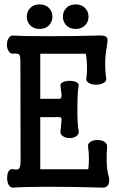

<svg xmlns="http://www.w3.org/2000/svg" viewBox="-20 -857 540 878"><path d="M73.2 -577.1 74.2 -126Q74.2 -96.7 68.4 -87.9Q61.5 -78.1 42 -83Q27.3 -86.9 19.5 -74.2Q12.7 -62.5 12.7 -43Q12.7 -24.4 19.5 -11.7Q27.3 2.9 42 1Q85 -2.9 204.1 -2.9Q323.2 -2.9 450.2 1Q468.8 1 475.6 -13.7Q483.4 -29.3 475.6 -55.7Q468.8 -80.1 467.8 -121.1Q466.8 -148.4 469.7 -185.5Q470.7 -200.2 457 -209Q444.3 -216.8 425.8 -216.8Q406.2 -216.8 394.5 -209Q379.9 -200.2 382.8 -185.5Q386.7 -160.2 386.7 -131.8Q386.7 -106.4 383.8 -83H164.1V-321.3H252Q260.7 -321.3 261.7 -311.5Q261.7 -303.7 258.8 -278.3L256.8 -258.8Q253.9 -243.2 267.6 -234.4Q280.3 -225.6 298.8 -225.6Q317.4 -225.6 329.1 -234.4Q341.8 -243.2 339.8 -258.8Q333 -291 334 -364.3Q334 -438.5 339.8 -463.9Q341.8 -474.6 329.1 -481.4Q317.4 -487.3 298.8 -487.3Q280.3 -487.3 267.6 -481.4Q253.9 -474.6 256.8 -463.9L257.8 -453.1Q261.7 -426.8 261.7 -418.9Q260.7 -405.3 252 -405.3H164.1V-611.3H372.1Q377 -590.8 377.9 -557.6Q378.9 -526.4 375 -498Q372.1 -485.4 386.7 -477.5Q399.4 -469.7 419.9 -469.7Q439.5 -469.7 453.1 -477.5Q467.8 -485.4 465.8 -498Q460.9 -527.3 460.9 -564.5Q460.9 -605.5 468.8 -645.5V-648.4Q474.6 -676.8 468.8 -685.5Q460 -697.3 419.9 -694.3Q315.4 -691.4 199.2 -691.4Q84 -691.4 41 -694.3Q27.3 -696.3 19.5 -682.6Q11.7 -669.9 11.7 -652.3Q11.7 -634.8 19.5 -623Q27.3 -610.4 41 -611.3L44.9 -612.3Q63.5 -612.3 67.4 -607.4Q73.2 -602.5 73.2 -577.1ZM161.1 -836.9Q132.8 -836.9 117.2 -819.3Q102.5 -803.7 102.5 -780.3Q102.5 -758.8 117.2 -742.2Q132.8 -724.6 161.1 -724.6Q188.5 -724.6 205.1 -742.2Q219.7 -758.8 219.7 -780.3Q219.7 -803.7 205.1 -819.3Q188.5 -836.9 161.1 -836.9ZM326.2 -836.9Q297.9 -836.9 282.2 -819.3Q267.6 -803.7 267.6 -780.3Q267.6 -758.8 282.2 -742.2Q297.9 -724.6 326.2 -724.6Q353.5 -724.6 370.1 -742.2Q384.8 -758.8 384.8 -780.3Q384.8 -803.7 370.1 -819.3Q353.5 -836.9 326.2 -836.9Z"/></svg>

Font: GungsuhChe
Style: Regular
Weight: 400
Monospace: yes
Version: Version 2.21